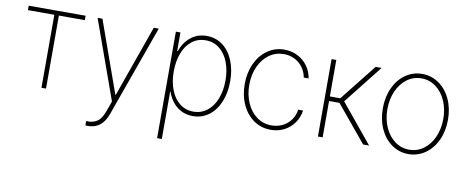

<svg xmlns="http://www.w3.org/2000/svg" viewBox="-64 -817 3141 1295"><g transform="rotate(10 1506.0 -169.5)"><path d="M44.9 -530.3H434.6V-500H256.8V0H225.6V-500H44.9Z M561.5 198.2V168L576.2 168.9Q609.9 168.9 637.2 151.4Q664.6 133.8 683.6 82L710 8.8L516.6 -530.3H549.8L724.6 -40H727.5L901.4 -530.3H935.5L711.9 93.8Q693.4 146.5 660.2 172.9Q627 199.2 577.1 199.2Q565.4 199.2 561.5 198.2Z M1052.7 -530.3H1084V-403.3H1087.9Q1109.4 -464.4 1154.8 -501.2Q1200.2 -538.1 1263.7 -538.1Q1326.2 -538.1 1373.3 -502.7Q1420.4 -467.3 1446 -405Q1471.7 -342.8 1471.7 -263.7Q1471.7 -185.1 1445.8 -122.6Q1419.9 -60.1 1372.8 -24.7Q1325.7 10.7 1263.7 10.7Q1200.2 10.7 1154.3 -26.1Q1108.4 -63 1087.9 -125H1085V199.2H1052.7ZM1261.7 -19.5Q1315.4 -19.5 1356 -51.3Q1396.5 -83 1418 -138.7Q1439.5 -194.3 1439.5 -263.7Q1439.5 -333.5 1418 -388.9Q1396.5 -444.3 1356.2 -476.1Q1315.9 -507.8 1261.7 -507.8Q1207.5 -507.8 1167.5 -476.3Q1127.4 -444.8 1106.2 -389.2Q1085 -333.5 1085 -263.7Q1085 -193.8 1106.4 -138.2Q1127.9 -82.5 1168 -51Q1208 -19.5 1261.7 -19.5Z M1571.3 -263.7Q1571.3 -340.8 1600.1 -403.6Q1628.9 -466.3 1680.2 -502.2Q1731.4 -538.1 1795.9 -538.1Q1844.2 -538.1 1885.5 -517.6Q1926.8 -497.1 1954.1 -460Q1981.4 -422.9 1989.3 -375H1956.1Q1949.2 -413.6 1927 -443.8Q1904.8 -474.1 1870.8 -491Q1836.9 -507.8 1796.9 -507.8Q1741.7 -507.8 1697.5 -476.3Q1653.3 -444.8 1627.9 -389.2Q1602.5 -333.5 1602.5 -263.7Q1602.5 -195.3 1627.2 -139.4Q1651.9 -83.5 1696 -51.5Q1740.2 -19.5 1796.9 -19.5Q1837.4 -19.5 1871.6 -36.1Q1905.8 -52.7 1928.2 -83.5Q1950.7 -114.3 1957 -155.3H1990.2Q1982.4 -106 1955.6 -68.4Q1928.7 -30.8 1887.5 -10Q1846.2 10.7 1796.9 10.7Q1731.4 10.7 1680.2 -24.9Q1628.9 -60.5 1600.1 -123Q1571.3 -185.5 1571.3 -263.7Z M2119.1 -530.3H2151.4V-280.3H2222.7L2420.9 -530.3H2461.9L2252 -264.6L2469.7 0H2428.7L2222.7 -249H2151.4V0H2119.1Z M2517.1 -263.7Q2517.1 -341.8 2545.9 -404.3Q2574.7 -466.8 2625.7 -502.4Q2676.8 -538.1 2739.7 -538.1Q2802.7 -538.1 2854 -502.4Q2905.3 -466.8 2934.3 -404.1Q2963.4 -341.3 2963.4 -263.7Q2963.4 -185.5 2934.3 -123Q2905.3 -60.5 2854 -24.9Q2802.7 10.7 2739.7 10.7Q2676.8 10.7 2625.7 -24.9Q2574.7 -60.5 2545.9 -123Q2517.1 -185.5 2517.1 -263.7ZM2931.2 -263.7Q2931.2 -332 2906.5 -387.7Q2881.8 -443.4 2838.1 -475.6Q2794.4 -507.8 2739.7 -507.8Q2685.1 -507.8 2641.4 -475.6Q2597.7 -443.4 2573 -387.7Q2548.3 -332 2548.3 -263.7Q2548.3 -195.3 2573 -139.6Q2597.7 -84 2641.4 -51.8Q2685.1 -19.5 2739.7 -19.5Q2794.9 -19.5 2838.6 -51.8Q2882.3 -84 2906.7 -139.6Q2931.2 -195.3 2931.2 -263.7Z"/></g></svg>

Font: Pretendard Thin
Style: Regular
Weight: 100
Designer: Base glyphs from Inter by Rasmus Andersson; Hangeul glyphs from Noto Sans CJK(Source Han Sans) by Jang Soo-young and Kan
Foundry: Kil Hyung-jin
Version: Version 1.309